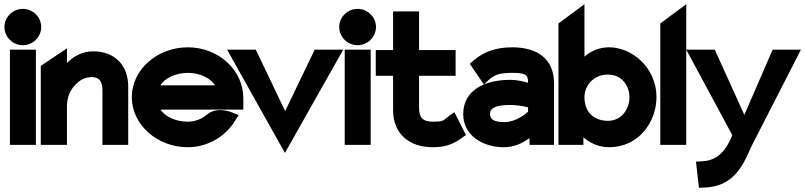

<svg xmlns="http://www.w3.org/2000/svg" viewBox="-20 -686 3812 909"><path d="M1 -558C1 -510 41 -472 88 -472C135 -472 175 -510 175 -558C175 -606 135 -644 88 -644C41 -644 1 -606 1 -558ZM27 0H150V-451H27Z M173 0H297V-183C297 -226 313 -260 335 -283C354 -304 380 -321 415 -321C449 -321 465 -301 465 -260V0H587V-278C587 -372 527 -443 422 -443C370 -443 329 -420 297 -388V-457L173 -374Z M604 -226C604 -95 725 11 869 11C964 11 1048 -40 1094 -116L1110 -141L1083 -152C1083 -152 1010 -186 959 -143C934 -122 904 -110 869 -110C812 -110 763 -133 740 -167H1132V-221C1132 -355 1014 -462 869 -462C725 -462 604 -357 604 -226ZM739 -282C761 -316 811 -341 869 -341C927 -341 976 -317 998 -282Z M1055 -451 1329 38 1605 -451H1470L1330 -160L1191 -451Z M1586 -558C1586 -510 1626 -472 1673 -472C1720 -472 1760 -510 1760 -558C1760 -606 1720 -644 1673 -644C1626 -644 1586 -606 1586 -558ZM1612 0H1735V-451H1612Z M1759 -327H1841V-160C1843 -54 1915 11 2030 11C2100 11 2135 -11 2168 -34L2186 -47L2131 -155L2107 -138C2076 -115 2082 -110 2030 -110C1981 -110 1964 -129 1964 -176V-327H2137V-449H1964V-632H1841V-449H1759Z M2173 -145C2173 -49 2260 11 2366 11C2416 11 2456 -10 2487 -32V0H2603V-292C2603 -404 2528 -462 2405 -462C2320 -462 2266 -437 2221 -399L2204 -384L2271 -286L2292 -306C2323 -334 2348 -341 2405 -341C2465 -341 2480 -333 2480 -299V-294C2460 -300 2429 -308 2396 -308C2283 -308 2173 -265 2173 -145ZM2300 -146C2300 -177 2332 -189 2396 -189C2427 -189 2460 -183 2480 -178V-157C2465 -143 2419 -108 2369 -108C2320 -108 2300 -120 2300 -146Z M2624 0H2742V-36C2773 -9 2814 11 2864 11C3005 11 3088 -110 3088 -226C3088 -366 2972 -462 2864 -462C2816 -462 2779 -445 2747 -418V-666L2624 -575ZM2747 -226C2747 -281 2790 -333 2859 -333C2922 -333 2960 -282 2960 -226C2960 -164 2918 -114 2859 -114C2788 -114 2747 -159 2747 -226Z M3106 0H3229V-666L3106 -575Z M3229 -451 3447 -46C3410 46 3363 75 3301 78L3275 79L3289 203L3313 202C3448 199 3496 104 3536 10L3772 -451H3638L3504 -142L3364 -451Z"/></svg>

Font: Charger Pro
Style: UltraNar
Weight: 900
Designer: Jasper
Foundry: Cannot Into Space Fonts
Version: Version 1.09